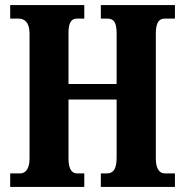

<svg xmlns="http://www.w3.org/2000/svg" viewBox="-20 -734 726 754"><path d="M20 0H311V-53H283C261 -53 249 -72 249 -111V-343H438V-115C438 -72 426 -53 400 -53H376V0H667V-53H628C606 -53 592 -71 592 -111V-602C592 -647 605 -661 628 -661H667V-714H376V-661H400C427 -661 438 -647 438 -602V-404H249V-605C249 -647 261 -661 283 -661H311V-714H20V-661H52C76 -661 96 -647 96 -602V-111C96 -72 81 -53 59 -53H20Z"/></svg>

Font: Noto Serif Lao ExtraCondensed ExtraBold
Style: Regular
Weight: 800
Width: 2
Designer: Monotype Design Team
Foundry: Monotype Imaging Inc.
Version: Version 2.003